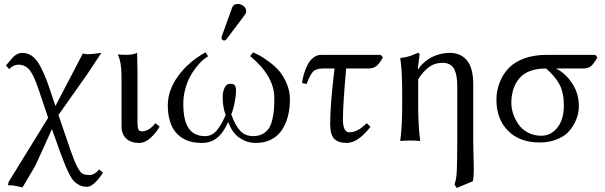

<svg xmlns="http://www.w3.org/2000/svg" viewBox="-20 -704 3032 962"><path d="M173.8 -254.9Q149.9 -326.7 128.2 -353.3Q106.4 -379.9 71.8 -379.9Q47.9 -379.9 25.9 -357.9L9.8 -376Q16.1 -382.8 28.1 -397.5Q40 -412.1 46.6 -418.9Q53.2 -425.8 65.4 -432.4Q77.6 -439 90.8 -439Q137.2 -439 167.5 -395.3Q197.8 -351.6 229 -258.8L257.8 -172.9L395 -436Q411.1 -432.1 418 -432.1Q428.7 -432.1 446 -433.8Q463.4 -435.5 475.6 -437.5L487.8 -439L417 -332L272.9 -127.9L334 50.8Q354 108.4 368.4 134.5Q382.8 160.6 394.5 166.7Q406.2 172.9 429.2 172.9Q452.6 172.9 477.1 145L496.1 161.1Q477.1 190.9 455.6 211.4Q434.1 231.9 417 231.9Q397 231.9 381.3 225.1Q365.7 218.3 353.5 206.8Q341.3 195.3 328.6 170.9Q315.9 146.5 305.4 120.8Q294.9 95.2 278.8 50.8L240.2 -57.1L157.2 126L92.8 234.9L45.9 225.1L20 224.1L22.9 208L221.2 -113.8Z M588.9 -321.8Q588.9 -392.1 570.8 -429.2L572.8 -431.2Q584.5 -429.2 616.7 -429.2Q641.6 -429.2 667 -439Q668.9 -375 668.9 -342.8V-90.8Q668.9 -66.4 673.3 -56.2Q677.7 -45.9 691.9 -45.9Q726.1 -45.9 758.8 -86.9L779.8 -69.8Q761.2 -37.1 733.6 -12.5Q706.1 12.2 676.8 12.2Q635.3 12.2 612.1 -10Q588.9 -32.2 588.9 -70.8Z M1432.6 -206.1Q1432.6 -161.1 1422.9 -122.8Q1413.1 -84.5 1393.3 -53.7Q1373.5 -22.9 1339.8 -5.4Q1306.2 12.2 1261.7 12.2Q1218.3 12.2 1180.9 -12.7Q1143.6 -37.6 1123.5 -92.8Q1098.1 -37.1 1066.7 -12.5Q1035.2 12.2 991.7 12.2Q963.4 12.2 939.2 6.6Q915 1 892.8 -12.9Q870.6 -26.9 855 -47.9Q839.4 -68.8 830.1 -101.8Q820.8 -134.8 820.8 -176.8Q820.8 -251.5 872.3 -322.8Q923.8 -394 1009.8 -441.9L1022.5 -421.9Q1011.7 -416 997.3 -403.8Q982.9 -391.6 965.1 -369.6Q947.3 -347.7 932.9 -321.3Q918.5 -294.9 908.4 -258.5Q898.4 -222.2 898.4 -184.1Q898.4 -100.6 925.3 -61.3Q952.1 -22 1007.8 -22Q1039.6 -22 1063.2 -47.4Q1086.9 -72.8 1110.8 -127.9Q1095.7 -166 1095.7 -217.8Q1095.7 -243.7 1105.2 -263.9Q1114.7 -284.2 1132.8 -284.2Q1151.4 -284.2 1157 -275.6Q1162.6 -267.1 1162.6 -247.1Q1162.6 -227.1 1156 -191.9Q1149.4 -156.7 1138.7 -130.9Q1158.7 -75.2 1183.6 -48.6Q1208.5 -22 1248.5 -22Q1275.9 -22 1295.7 -32.7Q1315.4 -43.5 1326.7 -60.3Q1337.9 -77.1 1344.2 -103.5Q1350.6 -129.9 1352.5 -154.3Q1354.5 -178.7 1354.5 -211.9Q1354.5 -323.2 1233.4 -422.9L1248.5 -441.9Q1265.6 -434.1 1282.7 -424.8Q1299.8 -415.5 1329.1 -393.8Q1358.4 -372.1 1379.4 -347.7Q1400.4 -323.2 1416.5 -285.4Q1432.6 -247.6 1432.6 -206.1ZM1171.4 -684.1Q1187 -684.1 1200.2 -673.8Q1213.4 -663.6 1213.4 -648.9Q1213.4 -638.2 1207.5 -630.9L1115.7 -508.8Q1109.9 -501 1103.5 -501Q1097.7 -501 1093.8 -504.9Q1089.8 -508.8 1089.8 -514.2Q1089.8 -518.1 1091.8 -523.9L1143.6 -667Q1149.4 -684.1 1171.4 -684.1Z M1590.3 -429.2H1887.2L1898.4 -417Q1883.3 -388.2 1867.7 -374.5Q1852.1 -360.8 1826.2 -360.8H1714.4Q1698.2 -179.7 1698.2 -106Q1698.2 -41 1730.5 -41Q1772.5 -41 1817.4 -86.9L1836.4 -68.8Q1773.4 12.2 1717.3 12.2Q1674.3 12.2 1654.3 -8.8Q1634.3 -29.8 1634.3 -83Q1634.3 -181.2 1656.2 -360.8H1600.1Q1564.5 -360.8 1549.3 -345.9Q1534.2 -331.1 1516.1 -283.2L1493.2 -288.1Q1496.1 -310.5 1502.7 -333Q1509.3 -355.5 1520.5 -378.2Q1531.7 -400.9 1549.8 -415Q1567.9 -429.2 1590.3 -429.2Z M2075.2 -356.9Q2081.1 -365.7 2088.4 -374.5Q2095.7 -383.3 2110.4 -395.5Q2125 -407.7 2141.6 -416.7Q2158.2 -425.8 2182.9 -432.4Q2207.5 -439 2234.4 -439Q2288.6 -439 2319.8 -401.1Q2351.1 -363.3 2351.1 -280.8V5.9Q2351.1 32.7 2352.5 79.3Q2354 126 2354 144Q2354 184.1 2349.1 204.1L2268.1 237.8L2257.3 220.2Q2266.6 196.8 2268.8 151.1Q2271 105.5 2271 5.9V-272.9Q2271 -299.3 2267.8 -318.8Q2264.6 -338.4 2257.1 -355Q2249.5 -371.6 2234.4 -380.4Q2219.2 -389.2 2197.3 -389.2Q2157.7 -389.2 2129.2 -367.9Q2100.6 -346.7 2075.2 -307.1V-180.2Q2075.2 -70.8 2085.4 0L2083 2.9Q2069.3 0 2035.2 0Q2019.5 0 2007.3 1Q1995.1 1 1990.7 2L1986.3 2.9L1985.4 0Q1995.1 -63 1995.1 -180.2V-234.9Q1995.1 -357.9 1985.4 -411.1L1987.3 -414.1Q2001.5 -415 2015.1 -418.2Q2028.8 -421.4 2035.4 -423.6Q2042 -425.8 2055.7 -431.6Q2069.3 -437.5 2073.2 -439Q2082 -439 2082 -429.2L2073.2 -356.9Z M2691.4 -23.9Q2740.7 -23.9 2772.9 -64.9Q2805.2 -106 2805.2 -174.8Q2805.2 -239.3 2783.9 -279.8Q2762.7 -320.3 2716.3 -360.8Q2625.5 -360.8 2583.7 -313.2Q2542 -265.6 2542 -188Q2542 -161.1 2551.3 -133.5Q2560.5 -106 2577.9 -80.8Q2595.2 -55.7 2625 -39.8Q2654.8 -23.9 2691.4 -23.9ZM2902.3 -360.8H2766.1Q2814.5 -335.9 2847.4 -285.4Q2880.4 -234.9 2880.4 -171.9Q2880.4 -152.3 2875.5 -130.9Q2870.6 -109.4 2856.9 -83.5Q2843.3 -57.6 2822.3 -37.6Q2801.3 -17.6 2765.4 -3.9Q2729.5 9.8 2684.1 9.8Q2583 9.8 2525.1 -49.1Q2467.3 -107.9 2467.3 -204.1Q2467.3 -250 2484.1 -292.5Q2501 -335 2532.2 -366.2Q2560.5 -394.5 2608.6 -411.9Q2656.7 -429.2 2721.2 -429.2H2962.4L2973.1 -417Q2957.5 -387.7 2942.9 -374.3Q2928.2 -360.8 2902.3 -360.8Z"/></svg>

Font: Linux Biolinum
Style: Regular
Weight: 400
Designer: Philipp H. Poll
Foundry: Philipp H. Poll
Version: Version 0.6.4